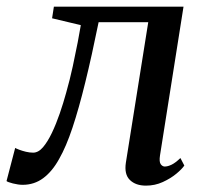

<svg xmlns="http://www.w3.org/2000/svg" viewBox="-51 -558 628 588"><path d="M439 -82Q436 -62.5 441.2 -55.2Q446.5 -48 453.5 -48Q463 -48 474.8 -53.8Q486.5 -59.5 501.5 -74L513.5 -51Q506 -40 488.8 -25.8Q471.5 -11.5 447.5 -0.5Q423.5 10.5 396 10.5Q364.5 10.5 346.8 -6.8Q329 -24 334.5 -60L403 -490H251Q230 -386.5 210.2 -306Q190.5 -225.5 171 -167Q151.5 -108.5 130 -71Q109 -33 81.5 -12.5Q54 8 18.5 8Q5 8 -11.5 3.8Q-28 -0.5 -31 -3.5L-4.5 -105Q-1.5 -103 7.8 -99.5Q17 -96 28.5 -93.2Q40 -90.5 50.5 -90.5Q66.5 -90.5 80.8 -107.2Q95 -124 108 -151.2Q121 -178.5 132 -210.5Q143 -242.5 151.5 -273.5Q163 -314 171.8 -354.5Q180.5 -395 187 -428.5Q193.5 -462 196.5 -481L108.5 -502L114 -537.5H511Z"/></svg>

Font: Merriweather 60pt
Style: Italic
Weight: 400
Italic angle: -7.8°
Version: Version 2.101